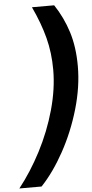

<svg xmlns="http://www.w3.org/2000/svg" viewBox="-86 -898 546 1145"><g transform="rotate(-5 187.5 -325.0)"><path d="M245 -478Q245 -579 221.5 -669.5Q198 -760 151 -860H284Q336 -782 364.5 -691.5Q393 -601 393 -486Q393 -363 354.5 -231Q316 -99 252.5 16.5Q189 132 115 210H-18Q55 118 115 2.5Q175 -113 210 -238Q245 -363 245 -478Z"/></g></svg>

Font: Exo
Style: Bold Italic
Weight: 700
Italic angle: -9°
Designer: Natanael Gama
Foundry: Natanael Gama
Version: Version 1.500; ttfautohint (v1.6)